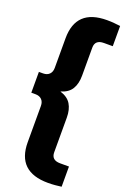

<svg xmlns="http://www.w3.org/2000/svg" viewBox="-197 -875 755 1162"><g transform="rotate(20 180.5 -294.0)"><path d="M278 230Q79 230 79 40.5V-193Q79 -219 64.2 -233.8Q49.5 -248.5 24 -248.5H-3V-382.5H24Q49.5 -382.5 64.2 -397.2Q79 -412 79 -437.5V-628.5Q79 -818 278 -818Q303 -818 324.2 -816Q345.5 -814 364 -811.5V-681.5H307Q250.5 -681.5 250.5 -631V-450.5Q250.5 -398.5 229.8 -364.2Q209 -330 160 -315.5Q209 -300.5 229.8 -266.2Q250.5 -232 250.5 -180V43Q250.5 93.5 307 93.5H364V223.5Q345.5 226 324.2 228Q303 230 278 230Z"/></g></svg>

Font: Encode Sans Condensed Condensed ExtraBold
Style: Regular
Weight: 800
Width: 3
Designer: Multiple Designers
Foundry: Impallari Type
Version: Version 3.000; ttfautohint (v1.8.3) -l 8 -r 50 -G 200 -x 14 